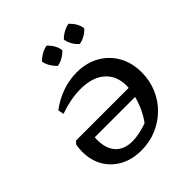

<svg xmlns="http://www.w3.org/2000/svg" viewBox="-206 -888 1033 1033"><g transform="rotate(-45 310.5 -371.0)"><path d="M277 9Q208 9 156 -19Q104 -47 75 -96.5Q46 -146 46 -213Q46 -240 51 -263L66 -278H466Q467 -286 467 -293Q467 -370 417.5 -413.5Q368 -457 278 -457Q205 -457 119 -427L113 -460Q160 -496 215 -515.5Q270 -535 327 -535Q400 -535 456 -503.5Q512 -472 543.5 -416.5Q575 -361 575 -287Q575 -225 552 -171Q529 -117 488.5 -77Q448 -37 394 -14Q340 9 277 9ZM148 -202Q148 -133 181.5 -96.5Q215 -60 278 -60Q327 -60 392 -83Q414 -112 430.5 -147.5Q447 -183 456 -219H149Q148 -210 148 -202ZM314 -751Q351 -717 357 -674Q343 -658 322 -646Q301 -634 280 -631Q264 -646 252 -666Q240 -686 236 -708Q252 -724 272 -735.5Q292 -747 314 -751ZM481 -751Q498 -735 509.5 -715.5Q521 -696 524 -674Q509 -657 488.5 -645.5Q468 -634 447 -631Q412 -661 403 -708Q418 -724 438.5 -735.5Q459 -747 481 -751Z"/></g></svg>

Font: Piazzolla SC Medium
Style: Italic
Weight: 500
Italic angle: -11.3°
Designer: Juan Pablo del Peral
Foundry: Huerta Tipografica
Version: Version 1.330